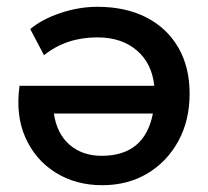

<svg xmlns="http://www.w3.org/2000/svg" viewBox="-20 -530 612 565"><path d="M281 15Q202.5 15 143 -22.5Q83.5 -60 54.5 -125.8Q25.5 -191.5 37.5 -277.5H434Q427 -344 382.2 -382Q337.5 -420 266.5 -420Q174.5 -420 109.5 -367.5L69 -444.5Q104.5 -474 158.8 -492Q213 -510 266.5 -510Q349.5 -510 410.5 -478.8Q471.5 -447.5 504.8 -390Q538 -332.5 538 -254.5Q538 -175.5 504.8 -114.8Q471.5 -54 413.8 -19.5Q356 15 281 15ZM279.5 -71.5Q405.5 -71.5 430 -196H138.5Q147.5 -136 185 -103.8Q222.5 -71.5 279.5 -71.5Z"/></svg>

Font: Geologica
Style: Regular
Weight: 400
Designer: Sindre Bremnes, Frode Helland
Foundry: Monokrom Skriftforlag AS
Version: Version 1.010; ttfautohint (v1.8.4.7-5d5b);gftools[0.9.28]